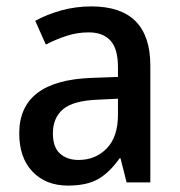

<svg xmlns="http://www.w3.org/2000/svg" viewBox="-20 -569 562 599"><path d="M265 -549Q449 -549 449 -364V0H375L356 -75H353Q322 -31 286.5 -10.5Q251 10 192 10Q123 10 81.5 -33.5Q40 -77 40 -153Q40 -318 266 -326L348 -329V-360Q348 -417 324.5 -442.5Q301 -468 257 -468Q222 -468 189 -457.5Q156 -447 123 -430L90 -504Q126 -524 171 -536.5Q216 -549 265 -549ZM285 -258Q208 -255 176.5 -228Q145 -201 145 -153Q145 -110 167 -90Q189 -70 225 -70Q278 -70 313 -106Q348 -142 348 -211V-261Z"/></svg>

Font: Noto Sans Kannada SemiCondensed Medium
Style: Regular
Weight: 500
Width: 4
Designer: Jelle Bosma - Monotype Design Team
Foundry: Monotype Imaging Inc.
Version: Version 2.005; ttfautohint (v1.8.4.7-5d5b)